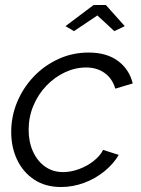

<svg xmlns="http://www.w3.org/2000/svg" viewBox="-20 -741 566 771"><path d="M225 10Q162 10 117 -20Q72 -50 48.5 -100Q25 -150 25 -211Q25 -274 49 -331.5Q73 -389 115.5 -433.5Q158 -478 214.5 -504Q271 -530 336 -530Q408 -530 453.5 -496.5Q499 -463 513 -406L443 -385Q431 -426 400 -448Q369 -470 326 -470Q282 -470 240.5 -450.5Q199 -431 166 -396.5Q133 -362 114 -316.5Q95 -271 95 -220Q95 -171 112.5 -132.5Q130 -94 161 -72Q192 -50 233 -50Q265 -50 297.5 -62Q330 -74 356 -94.5Q382 -115 394 -139L457 -119Q435 -82 398.5 -52.5Q362 -23 317 -6.5Q272 10 225 10ZM243 -636 356 -721H405L481 -636L439 -616L371 -679L277 -616Z"/></svg>

Font: Raleway
Style: Italic
Weight: 400
Italic angle: -12°
Designer: Matt McInerney, Pablo Impallari, Rodrigo Fuenzalida
Foundry: Matt McInerney, Pablo Impallari, Rodrigo Fuenzalida
Version: Version 4.026